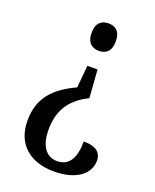

<svg xmlns="http://www.w3.org/2000/svg" viewBox="-137 -619 717 889"><g transform="rotate(20 221.0 -174.5)"><path d="M243 -540C210 -540 183 -523 183 -473C183 -422 210 -405 243 -405C276 -405 302 -422 302 -473C302 -523 276 -540 243 -540ZM277 -184 267 -322H217L207 -212C98 -161 43 -98 43 12C43 126 120 191 237 191C351 191 409 139 409 77C409 31 375 13 321 13C321 89 298 141 235 141C177 141 149 89 149 19C149 -65 178 -136 277 -184Z"/></g></svg>

Font: Noto Serif Hebrew Condensed Medium
Style: Regular
Weight: 500
Width: 3
Designer: Monotype Design Team
Foundry: Monotype Imaging Inc.
Version: Version 2.004